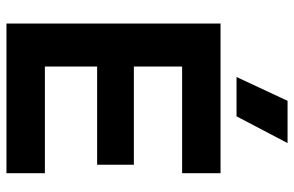

<svg xmlns="http://www.w3.org/2000/svg" viewBox="-182 -752 933 610"><g transform="rotate(90 285.0 -446.5)"><path d="M54.2 0V-680.2H529.8V-558.1H190.9V-404.8H502.9V-288.1H190.9V-122.1H529.8V0ZM224.1 -731 299.8 -893.1H434.1L349.1 -731Z"/></g></svg>

Font: TASA Orbiter Deck
Style: Bold
Weight: 700
Designer: Weizhong Zhang
Version: Version 1.000;Glyphs 3.1.2 (3151)